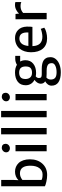

<svg xmlns="http://www.w3.org/2000/svg" viewBox="1140 -1992 1105 3426"><g transform="rotate(-90 1693.0 -279.5)"><path d="M82 -31.2V-811H194.3V-582.5L190.4 -503.4Q251.5 -564.5 343.3 -564.5Q388.2 -564.5 427.2 -548.1Q466.3 -531.7 496.8 -499.8Q527.3 -467.8 545.2 -416Q563 -364.3 563 -298.8Q563 -162.6 485.6 -76.9Q408.2 8.8 281.7 8.8Q226.1 8.8 163.1 -5.4Q100.1 -19.5 82 -31.2ZM311.5 -476.6Q249.5 -476.6 194.3 -432.1V-92.3Q221.2 -72.8 293 -72.8Q360.8 -72.8 404.1 -128.4Q447.3 -184.1 448.7 -284.7Q450.7 -476.6 311.5 -476.6Z M706.1 0V-555.7H817.9V0ZM758.3 -655.8Q728.5 -655.8 708 -674.3Q687.5 -692.9 687.5 -723.1Q687.5 -754.9 712.6 -777.8Q737.8 -800.8 768.6 -800.8Q802.7 -800.8 821 -782Q839.4 -763.2 839.4 -733.4Q839.4 -699.7 815.2 -677.7Q791 -655.8 758.3 -655.8Z M1008.8 0V-812.5H1121.1V0Z M1313.5 0V-812.5H1425.8V0Z M1616.7 0V-555.7H1728.5V0ZM1668.9 -655.8Q1639.2 -655.8 1618.7 -674.3Q1598.1 -692.9 1598.1 -723.1Q1598.1 -754.9 1623.3 -777.8Q1648.4 -800.8 1679.2 -800.8Q1713.4 -800.8 1731.7 -782Q1750 -763.2 1750 -733.4Q1750 -699.7 1725.8 -677.7Q1701.7 -655.8 1668.9 -655.8Z M2408.2 -472.7H2307.6Q2331.1 -431.2 2331.1 -378.9Q2331.1 -289.1 2268.1 -238.8Q2205.1 -188.5 2104.5 -188.5Q2071.3 -188.5 2043 -194.8Q2029.8 -185.1 2021.5 -170.4Q2013.2 -155.8 2013.2 -140.1Q2013.2 -109.9 2027.3 -98.6Q2041.5 -87.4 2077.6 -87.4H2180.2Q2229 -87.4 2266.1 -78.6Q2303.2 -69.8 2325.7 -55.4Q2348.1 -41 2362.1 -20Q2376 1 2380.9 22Q2385.7 43 2385.7 68.4Q2385.7 124 2348.4 166.5Q2311 209 2249 231Q2187 252.9 2112.3 252.4Q2000.5 252 1938.7 210.7Q1877 169.4 1877 87.9Q1877 49.8 1899.7 20.5Q1922.4 -8.8 1954.6 -26.4Q1910.6 -51.8 1911.6 -109.4Q1912.6 -137.2 1930.7 -166.5Q1948.7 -195.8 1980.5 -216.8Q1935.1 -240.7 1909.7 -281.2Q1884.3 -321.8 1884.3 -373Q1884.3 -465.8 1945.3 -514.2Q2006.3 -562.5 2106.4 -564.5Q2191.9 -565.9 2250 -530.3Q2268.6 -543 2296.9 -551.8Q2325.2 -560.5 2353.5 -560.5H2408.2ZM2219.7 -375Q2219.7 -490.7 2111.3 -490.7Q2086.4 -490.7 2066.9 -485.6Q2047.4 -480.5 2030.5 -468.5Q2013.7 -456.5 2004.6 -433.6Q1995.6 -410.6 1995.6 -377.4Q1995.6 -326.7 2023.2 -293.9Q2050.8 -261.2 2106.9 -261.2Q2163.1 -261.2 2191.4 -286.9Q2219.7 -312.5 2219.7 -375ZM2088.4 -0.5Q2047.4 -0.5 2020.5 -3.9Q1986.3 27.3 1986.3 74.2Q1986.3 126 2016.8 151.6Q2047.4 177.2 2116.7 177.2Q2185.1 177.2 2231.9 155Q2278.8 132.8 2278.8 92.8Q2278.8 61.5 2268.3 42.2Q2257.8 22.9 2227.3 11.2Q2196.8 -0.5 2143.6 -0.5Z M2721.7 7.8Q2602.5 7.8 2537.8 -67.6Q2473.1 -143.1 2473.1 -279.3Q2473.1 -340.3 2489.5 -391.8Q2505.9 -443.4 2536.6 -481.4Q2567.4 -519.5 2615.5 -541.5Q2663.6 -563.5 2723.6 -564.5Q2811 -565.9 2869.1 -511Q2927.2 -456.1 2930.7 -353.5Q2930.7 -278.8 2925.3 -253.9H2582.5Q2582.5 -252.4 2582.8 -249.8Q2583 -247.1 2583 -245.6Q2591.3 -76.2 2751.5 -76.2Q2781.7 -76.2 2826.4 -85.4Q2871.1 -94.7 2890.6 -106L2911.6 -42.5Q2884.8 -20.5 2829.6 -6.3Q2774.4 7.8 2721.7 7.8ZM2717.8 -486.3Q2664.6 -486.3 2629.4 -448.5Q2594.2 -410.6 2585.4 -326.2H2825.7Q2835.4 -486.3 2717.8 -486.3Z M3062 0V-555.7H3156.2L3163.6 -492.2Q3181.2 -517.6 3225.8 -541.3Q3270.5 -564.9 3314.9 -564.9Q3353 -564.9 3368.2 -558.1V-452.6Q3344.2 -465.8 3295.9 -465.8Q3224.6 -465.8 3174.3 -419.4V0Z"/></g></svg>

Font: HaufeMerriweatherSans
Style: Regular
Weight: 400
Designer: Eben Sorkin ( eben@eyebytes.com )
Foundry: Eben Sorkin
Version: Version 1.56